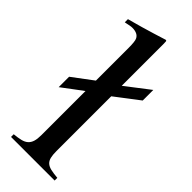

<svg xmlns="http://www.w3.org/2000/svg" viewBox="-230 -712 739 739"><g transform="rotate(45 139.5 -343.0)"><path d="M20 -14.6Q41.5 -16.6 56.4 -20.3Q71.3 -23.9 80.3 -32Q89.4 -40 93.5 -53.2Q97.7 -66.4 97.7 -86.9V-327.6Q76.7 -312 55.9 -296.4Q35.2 -280.8 14.2 -265.1V-321.8L97.7 -384.3V-563Q97.7 -579.1 96.4 -591.1Q95.2 -603 92.3 -608.4Q87.9 -617.7 77.9 -622.6Q67.9 -627.4 53.7 -627.4Q47.4 -627.4 40 -626Q32.7 -624.5 23.4 -622.6Q22.5 -622.1 20.5 -622.1Q18.6 -622.1 17.6 -621.6V-638.7Q48.8 -647 77.6 -655.3Q106.4 -663.6 128.4 -670.4Q154.3 -678.2 176.8 -685.5Q180.7 -685.5 181.4 -682.6Q182.1 -679.7 182.1 -669.4V-440.4Q206.5 -459 230.7 -477.8Q254.9 -496.6 279.3 -515.1V-457.5L182.1 -383.3V-85Q182.1 -64.5 185.3 -51.5Q188.5 -38.6 196.8 -31Q205.1 -23.4 219.7 -20Q234.4 -16.6 257.3 -14.6V0H20Z"/></g></svg>

Font: Dima Niloofar
Style: Regular
Weight: 400
Designer: R.Balvardi
Foundry: Dima Software Group
Version: Version 3.00;November 13, 2018;FontCreator 11.5.0.2427 64-bi